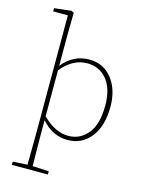

<svg xmlns="http://www.w3.org/2000/svg" viewBox="-142 -821 864 1149"><g transform="rotate(15 290.0 -246.5)"><path d="M168 -373V-88Q246 -10 328 -10Q401 -10 448.5 -68Q496 -126 496 -242Q496 -346 449.5 -402.5Q403 -459 328 -459Q238 -459 168 -373ZM168 -588V-401Q235 -484 334 -484Q422 -484 475 -416.5Q528 -349 528 -242Q528 -125 474 -55Q420 15 329 15Q236 15 168 -64V35Q168 116 170 220L271 225V245H48V225L138 220Q140 116 140 35V-706H49V-726L154 -738L170 -730Z"/></g></svg>

Font: TypoPRO Source Serif Pro
Style: Regular
Weight: 200
Designer: Frank Grießhammer
Foundry: Adobe Systems Incorporated
Version: Version 1.017;PS (version unavailable);hotconv 1.0.79;makeot